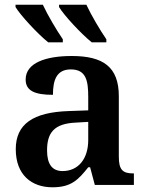

<svg xmlns="http://www.w3.org/2000/svg" viewBox="-20 -786 625 816"><path d="M370 -606H432V-619C404 -660 368 -721 347 -766H231V-756C252 -721 325 -642 370 -606ZM185 -606H247V-619C219 -660 183 -721 162 -766H46V-756C67 -721 140 -642 185 -606ZM203 10C282 10 312 -21 355 -75H363L383 0H549V-49H546C501 -49 485 -65 485 -120V-377C485 -502 418 -548 285 -548C177 -548 89 -520 89 -448C89 -400 128 -383 205 -383C205 -445 220 -491 281 -491C346 -491 355 -443 355 -374V-317L272 -314C121 -309 47 -259 47 -152C47 -42 115 10 203 10ZM246 -59C201 -59 180 -89 180 -147C180 -222 210 -261 303 -265L355 -268V-191C355 -110 312 -59 246 -59Z"/></svg>

Font: Noto Serif Semi
Style: Regular
Weight: 600
Designer: Monotype Design Team
Foundry: Monotype Imaging Inc.
Version: Version 1.002